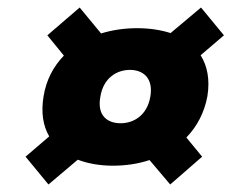

<svg xmlns="http://www.w3.org/2000/svg" viewBox="-20 -635 630 511"><path d="M380 -377C371 -327 335 -307 301 -307C266 -307 238 -327 247 -377C255 -428 291 -449 326 -449C360 -449 389 -428 380 -377ZM433 -144 518 -218 476 -269C505 -299 524 -336 532 -379C539 -423 532 -459 514 -488L576 -541L515 -615L434 -547C409 -555 379 -560 345 -560C311 -560 278 -555 249 -546L192 -615L106 -541L150 -487C122 -458 103 -422 96 -379C89 -337 94 -301 111 -272L48 -218L109 -144L187 -210C213 -200 245 -194 280 -194C315 -194 348 -199 378 -209Z"/></svg>

Font: SVN-Poppins ExtraBold
Style: Italic
Weight: 800
Italic angle: -10°
Designer: Ninad Kale (Devanagari), Jonny Pinhorn (Latin)
Foundry: Indian Type Foundry
Version: Version 3.002 2017